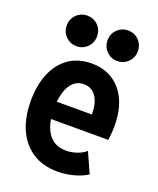

<svg xmlns="http://www.w3.org/2000/svg" viewBox="-141 -836 764 929"><g transform="rotate(20 241.0 -371.5)"><path d="M267.6 7.8Q193.7 7.8 140.5 -25.8Q87.3 -59.4 58.7 -121.9Q30 -184.3 30 -270.8Q30 -352.1 55.7 -412.8Q81.4 -473.6 129.7 -507.1Q178.1 -540.7 246.2 -540.7Q309.8 -540.7 356.1 -510.8Q402.3 -481 427.3 -425.9Q452.4 -370.8 452.4 -295.3Q452.4 -273.6 450.7 -253.5Q449.1 -233.4 446.8 -220.5H134.4V-308.8H330.3Q330.3 -368.7 307.4 -401.1Q284.6 -433.6 244.5 -433.6Q212.8 -433.6 191.4 -413.3Q169.9 -393 159 -356.8Q148.1 -320.5 148.1 -272.2Q148.1 -218.5 162.2 -180.4Q176.2 -142.3 203.7 -121.9Q231.3 -101.5 271.9 -101.5Q300.3 -101.5 328.1 -111.3Q355.9 -121.1 372.7 -136.9L419.6 -32.9Q391.3 -14 350.4 -3.1Q309.5 7.8 267.6 7.8ZM356.7 -593.7Q324.2 -593.7 301.4 -616.6Q278.7 -639.5 278.7 -672.3Q278.7 -705.7 301.4 -728.4Q324.2 -751 356.7 -751Q389.6 -751 412.2 -728.4Q434.8 -705.7 434.8 -672.3Q434.8 -639.5 412.2 -616.6Q389.6 -593.7 356.7 -593.7ZM146.7 -593.7Q114.2 -593.7 91.4 -616.6Q68.7 -639.5 68.7 -672.3Q68.7 -705.7 91.4 -728.4Q114.2 -751 146.7 -751Q179.6 -751 202.2 -728.4Q224.8 -705.7 224.8 -672.3Q224.8 -639.5 202.2 -616.6Q179.6 -593.7 146.7 -593.7Z"/></g></svg>

Font: Reddit Sans Condensed
Style: Regular
Weight: 400
Designer: Stephen Hutchings
Foundry: Reddit
Version: Version 1.014